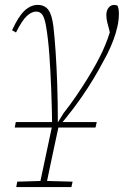

<svg xmlns="http://www.w3.org/2000/svg" viewBox="-20 -518 519 780"><path d="M40 0 44 -22H373L368 0ZM46 242 50 220 152 217H164L275 220L270 242ZM139 242 194 -17 221 -22 220 -13Q209 39 199.5 82.5Q190 126 182 165Q174 204 166 242ZM192 2Q191 -82 188 -157Q185 -232 180.5 -295Q176 -358 168 -406Q162 -444 152.5 -457.5Q143 -471 127 -471Q109 -471 89.5 -453.5Q70 -436 45 -386L29 -395Q55 -452 80 -475Q105 -498 133 -498Q161 -498 176 -478.5Q191 -459 197 -410Q202 -367 206 -307Q210 -247 212.5 -174.5Q215 -102 215 -19H214L238 -58Q265 -92 289.5 -128Q314 -164 335 -198Q356 -232 372 -261.5Q388 -291 398 -313Q408 -335 417 -359.5Q426 -384 435 -417L432 -357L424 -396Q420 -410 416 -426Q412 -442 412 -457Q412 -475 421 -486.5Q430 -498 443 -498Q448 -498 452 -497Q456 -496 458 -494Q460 -489 461.5 -481.5Q463 -474 463 -462Q463 -437 457 -410Q451 -383 440.5 -355Q430 -327 415 -297Q402 -272 382.5 -237Q363 -202 337 -161.5Q311 -121 279 -78.5Q247 -36 211 5L200 8Z"/></svg>

Font: Source Serif 4 ExtraLight
Style: Italic
Weight: 250
Italic angle: -12°
Designer: Frank Grießhammer
Foundry: Adobe Systems Incorporated
Version: Version 4.004;hotconv 1.0.116;makeotfexe 2.5.65601